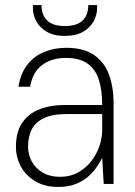

<svg xmlns="http://www.w3.org/2000/svg" viewBox="-20 -727 535 759"><path d="M211 12Q157 12 119.5 -10.5Q82 -33 62.5 -69Q43 -105 43 -147Q43 -204 67 -240.5Q91 -277 135 -294.5Q179 -312 237 -312H384Q384 -371 370.5 -412.5Q357 -454 325.5 -476Q294 -498 241 -498Q184 -498 146.5 -470Q109 -442 99 -384H53Q61 -436 87.5 -470.5Q114 -505 154.5 -521.5Q195 -538 241 -538Q311 -538 352 -509.5Q393 -481 411 -431.5Q429 -382 429 -320V0H390L384 -103Q376 -87 362.5 -67Q349 -47 328.5 -29Q308 -11 279 0.5Q250 12 211 12ZM217 -28Q257 -28 288 -45Q319 -62 340.5 -89.5Q362 -117 373 -149.5Q384 -182 384 -213V-276H242Q186 -276 152.5 -259.5Q119 -243 105 -214.5Q91 -186 91 -148Q91 -115 106 -88Q121 -61 149.5 -44.5Q178 -28 217 -28ZM236 -585Q193 -585 165 -601.5Q137 -618 123.5 -643Q110 -668 110 -696V-707H144Q144 -668 166.5 -646Q189 -624 237 -624Q284 -624 306.5 -646Q329 -668 329 -707H364V-696Q364 -669 350.5 -643.5Q337 -618 308.5 -601.5Q280 -585 236 -585Z"/></svg>

Font: DM Sans 9pt ExtraLight
Style: Regular
Weight: 250
Version: Version 4.004;gftools[0.9.30]